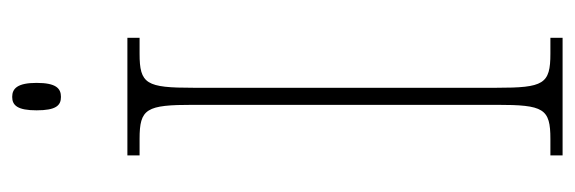

<svg xmlns="http://www.w3.org/2000/svg" viewBox="-334 -609 943 315"><g transform="rotate(-90 137.5 -451.5)"><path d="M136 -823C150 -823 159 -831 159 -863C159 -894 150 -903 136 -903C122 -903 114 -894 114 -863C114 -831 122 -823 136 -823ZM40 0H233V-20H207C157 -20 151 -31 151 -108V-606C151 -683 157 -694 207 -694H233V-714H40V-694H67C117 -694 123 -683 123 -606V-108C123 -31 117 -20 67 -20H40Z"/></g></svg>

Font: Noto Serif Bengali Condensed Thin
Style: Regular
Weight: 100
Width: 3
Designer: Juan Bruce, Universal Thirst, Indian Type Foundry and the Monotype Design Team.
Foundry: Monotype Imaging Inc.
Version: Version 2.003